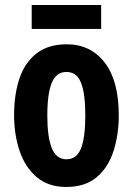

<svg xmlns="http://www.w3.org/2000/svg" viewBox="-20 -733 528 763"><path d="M452 -275Q452 -199 431.5 -134Q411 -69 365 -29.5Q319 10 243 10Q172 10 126 -29Q80 -68 58 -133Q36 -198 36 -275Q36 -358 57.5 -421.5Q79 -485 125.5 -521Q172 -557 245 -557Q340 -557 396 -484.5Q452 -412 452 -275ZM168 -273Q168 -188 186 -144Q204 -100 244 -100Q285 -100 302 -143.5Q319 -187 319 -275Q319 -361 302 -404Q285 -447 244 -447Q204 -447 186 -404.5Q168 -362 168 -273ZM382 -713V-618H106V-713Z"/></svg>

Font: Noto Sans ExtraCondensed
Style: Bold
Weight: 700
Width: 2
Designer: Monotype Design Team
Foundry: Monotype Imaging Inc.
Version: Version 2.013; ttfautohint (v1.8.4.7-5d5b)